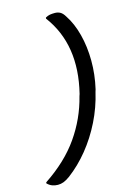

<svg xmlns="http://www.w3.org/2000/svg" viewBox="-221 -841 759 1084"><g transform="rotate(-15 158.5 -299.0)"><path d="M49 145Q28 160 12 166Q-4 172 -21 172Q-39 172 -54.5 166Q-70 160 -83 147L-82 141Q46 56 120 -50Q194 -156 225 -280L229 -292Q296 -565 156 -752L157 -758Q171 -766 183.5 -768Q196 -770 212 -770Q229 -770 243 -762.5Q257 -755 270 -733Q304 -682 322.5 -610.5Q341 -539 341.5 -457.5Q342 -376 323 -294L319 -281Q299 -194 259.5 -114.5Q220 -35 166.5 31Q113 97 49 145Z"/></g></svg>

Font: Recursive Sn Csl St
Style: Italic
Weight: 400
Italic angle: -15°
Version: Version 1.079;hotconv 1.0.112;makeotfexe 2.5.65598; ttfautoh